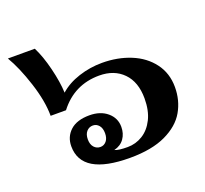

<svg xmlns="http://www.w3.org/2000/svg" viewBox="-108 -721 916 858"><g transform="rotate(-20 350.0 -292.0)"><path d="M142 -128Q142 -173 173.5 -202Q205 -231 265 -231Q317 -231 349.5 -203.5Q382 -176 382 -134Q382 -102 365.5 -78.5Q349 -55 317 -47Q335 -39 378 -39Q417 -39 450 -59.5Q483 -80 503 -120Q523 -160 523 -218Q523 -296 480.5 -339.5Q438 -383 367 -383Q248 -383 175 -288H102Q102 -358 73 -447.5Q44 -537 10 -594H138Q161 -549 177.5 -482Q194 -415 196 -364Q233 -397 287 -414.5Q341 -432 398 -432Q472 -432 533.5 -407Q595 -382 631.5 -333.5Q668 -285 668 -219Q668 -156 638.5 -104.5Q609 -53 542.5 -21.5Q476 10 372 10Q142 10 142 -128ZM304 -132Q304 -156 292.5 -169.5Q281 -183 264 -183Q246 -183 234 -169.5Q222 -156 222 -132Q222 -108 234 -94.5Q246 -81 264 -81Q281 -81 292.5 -94.5Q304 -108 304 -132Z"/></g></svg>

Font: Trirong
Style: Bold
Weight: 700
Designer: Katatrad Team
Foundry: CadsonDemak
Version: Version 1.001